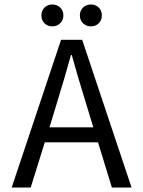

<svg xmlns="http://www.w3.org/2000/svg" viewBox="-20 -838 640 858"><path d="M213.9 -720.2Q192.4 -720.2 178.7 -734.1Q165 -748 165 -769Q165 -790.5 178.7 -804.2Q192.4 -817.9 213.9 -817.9Q234.9 -817.9 249 -804.2Q263.2 -790.5 263.2 -769Q263.2 -748 249 -734.1Q234.9 -720.2 213.9 -720.2ZM386.2 -720.2Q365.2 -720.2 351.1 -734.1Q336.9 -748 336.9 -769Q336.9 -790.5 351.1 -804.2Q365.2 -817.9 386.2 -817.9Q407.7 -817.9 421.4 -804.2Q435.1 -790.5 435.1 -769Q435.1 -748 421.4 -734.1Q407.7 -720.2 386.2 -720.2ZM32.2 0 252.9 -660.2H347.2L567.9 0H480L418 -202.1H180.2L117.2 0ZM201.2 -269H397L366.2 -370.1Q323.7 -507.8 300.8 -591.8H296.9Q270.5 -494.6 231.9 -370.1Z"/></svg>

Font: Office Code Pro D
Style: Regular
Weight: 400
Designer: Nathan Rutzky & Paul D. Hunt
Foundry: Adobe Systems Incorporated
Version: Version 1.004;PS 001.004;hotconv 1.0.70;makeotf.lib2.5.58329